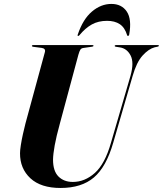

<svg xmlns="http://www.w3.org/2000/svg" viewBox="-20 -924 810 954"><path d="M531.5 -215 628.5 -547.5Q647 -613.5 629 -648.2Q611 -683 576 -688.5L556.5 -691.5Q550 -692 550 -696Q550 -700 556.5 -700H764Q769.5 -700 769.5 -697Q769.5 -693.5 763 -692L748.5 -689Q718.5 -681 688.5 -648Q658.5 -615 639 -546.5L542.5 -214.5Q508 -94.5 446.5 -42.2Q385 10 281 10Q183 10 131 -38.2Q79 -86.5 79.5 -163Q79.5 -177.5 83.5 -203Q87.5 -228.5 93.8 -257.2Q100 -286 106.5 -310.5L203 -665Q208 -683 187 -686L145 -691.5Q138.5 -692.5 138.5 -696Q138.5 -700 145 -700H439Q444.5 -700 444.5 -697Q444.5 -693 438 -692L393 -685.5Q384 -684 379.5 -677.5Q375 -671 369.5 -652L278 -312Q259.5 -245 251.8 -201.8Q244 -158.5 243.5 -131Q243.5 -74 270.5 -47Q297.5 -20 342 -20Q401.5 -20 451.5 -64.8Q501.5 -109.5 531.5 -215ZM512 -820.5Q468.5 -820.5 436.2 -802.5Q404 -784.5 375 -749.5Q372 -745.5 369 -745.5Q363.5 -745.5 366.5 -752.5Q392 -828.5 436.8 -866.5Q481.5 -904.5 533.5 -904.5Q584.5 -904.5 610 -866.5Q635.5 -828.5 622 -752.5Q620.5 -745.5 615.5 -745.5Q612.5 -745.5 611.5 -749.5Q600 -787.5 575 -804Q550 -820.5 512 -820.5Z"/></svg>

Font: Fraunces 144pt
Style: Bold Italic
Weight: 700
Italic angle: -16°
Version: Version 1.000;[b76b70a41]